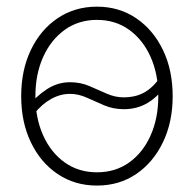

<svg xmlns="http://www.w3.org/2000/svg" viewBox="-20 -558 593 588"><path d="M276.9 10.3Q209 10.3 156.5 -25.1Q104 -60.5 74.5 -122.3Q44.9 -184.1 44.9 -263.2Q44.9 -343.3 74.5 -405Q104 -466.8 156.5 -502.2Q209 -537.6 276.9 -537.6Q344.7 -537.6 397 -502.2Q449.2 -466.8 479 -405Q508.8 -343.3 508.8 -263.2Q508.8 -184.1 479 -122.3Q449.2 -60.5 397.2 -25.1Q345.2 10.3 276.9 10.3ZM276.9 -30.3Q333.5 -30.3 375.7 -60.5Q418 -90.8 441.4 -143.6Q464.8 -196.3 464.8 -263.2Q464.8 -330.6 441.4 -383.3Q418 -436 375.7 -466.6Q333.5 -497.1 276.9 -497.1Q220.7 -497.1 178.2 -466.6Q135.7 -436 112.1 -383.3Q88.4 -330.6 88.4 -263.2Q88.4 -196.3 112.1 -143.6Q135.7 -90.8 178.2 -60.5Q220.7 -30.3 276.9 -30.3ZM84 -209 63 -228.5Q89.8 -262.7 123 -284.4Q156.2 -306.2 194.3 -306.2Q226.6 -306.2 253.9 -294.4Q281.2 -282.7 306.9 -271.2Q332.5 -259.8 359.4 -259.8Q392.6 -259.8 418.9 -273.2Q445.3 -286.6 469.2 -319.3L491.2 -301.8Q465.8 -263.2 433.1 -243.4Q400.4 -223.6 359.4 -223.6Q326.7 -223.6 299.1 -235.4Q271.5 -247.1 246.1 -258.8Q220.7 -270.5 194.3 -270.5Q164.6 -270.5 136.5 -254.9Q108.4 -239.3 84 -209Z"/></svg>

Font: Inter 24pt ExtraLight
Style: Regular
Weight: 250
Designer: Rasmus Andersson
Foundry: rsms
Version: Version 4.001;git-66647c0bb